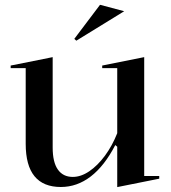

<svg xmlns="http://www.w3.org/2000/svg" viewBox="-20 -748 696 783"><path d="M228.2 14.6Q156.7 14.6 120.8 -29.2Q84.8 -73 84.8 -161.6V-470.1H23.5V-480.7L194.8 -515V-146.4Q194.8 -86.5 216 -56.5Q237.1 -26.5 276.8 -26.5Q310.2 -26.5 344.2 -49.6Q378.2 -72.7 408.1 -113.2Q437.9 -153.7 458.1 -204.8V-470.1H396.8V-480.7L568.1 -515V-30.3H629.4V-19.3L458.1 15V-149.6L450.1 -156.4Q406.1 -71.4 350.2 -28.4Q294.3 14.6 228.2 14.6ZM291.3 -582.1 283 -589.5 387.9 -728.4 486.5 -702.2Z"/></svg>

Font: Kalnia Thin
Style: Regular
Weight: 100
Version: Version 1.105